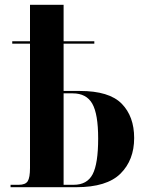

<svg xmlns="http://www.w3.org/2000/svg" viewBox="-20 -780 598 800"><path d="M24 0V-10H58Q86 -10 95.5 -25Q105 -40 105 -80V-598H31V-608H105V-760H245V-608H373V-598H245V-401H313Q435 -401 487 -348Q539 -295 539 -205Q539 -113 482 -56.5Q425 0 298 0ZM287 -10Q343 -10 366 -54Q389 -98 389 -203Q389 -305 364.5 -348Q340 -391 283 -391H245V-10Z"/></svg>

Font: Noto Serif Display Condensed
Style: Bold
Weight: 700
Width: 3
Designer: Monotype Design Team
Foundry: Monotype Imaging Inc.
Version: Version 2.009